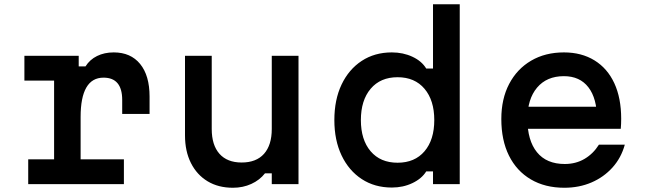

<svg xmlns="http://www.w3.org/2000/svg" viewBox="-20 -868 3040 905"><path d="M95 -605H351V-555H383Q403 -587 437.5 -604Q472 -621 516 -621Q596 -621 640.5 -566.5Q685 -512 685 -413V-331H556V-397Q556 -502 468 -502Q414 -502 387 -455.5Q360 -409 360 -317V-117H564V0H113V-117H235V-488H95Z M1387 -605V0H1261V-51H1229Q1204 -19 1164.5 -1Q1125 17 1078 17Q1009 17 958.5 -13.5Q908 -44 880 -99.5Q852 -155 852 -230V-605H978V-260Q978 -184 1014.5 -143Q1051 -102 1119 -102Q1188 -102 1224.5 -143Q1261 -184 1261 -260V-605Z M1827 16Q1746 16 1685 -24Q1624 -64 1590 -135.5Q1556 -207 1556 -302Q1556 -398 1590 -469.5Q1624 -541 1685 -581Q1746 -621 1827 -621Q1880 -621 1924 -600.5Q1968 -580 1989 -545H2021V-848H2147V0H2021V-60H1989Q1968 -26 1924 -5Q1880 16 1827 16ZM1854 -101Q1935 -101 1981 -155Q2027 -209 2027 -302Q2027 -395 1981 -449.5Q1935 -504 1854 -504Q1773 -504 1727 -449.5Q1681 -395 1681 -302Q1681 -209 1727 -155Q1773 -101 1854 -101Z M2442 -365H2835L2794 -307Q2794 -404 2753.5 -456.5Q2713 -509 2638 -509Q2557 -509 2511.5 -455Q2466 -401 2466 -307Q2466 -206 2511 -150.5Q2556 -95 2642 -95Q2694 -95 2735 -119Q2776 -143 2803 -186H2925Q2908 -124 2867 -78.5Q2826 -33 2768 -8Q2710 17 2640 17Q2549 17 2482 -22.5Q2415 -62 2379 -134.5Q2343 -207 2343 -307Q2343 -402 2380 -472.5Q2417 -543 2483.5 -582Q2550 -621 2638 -621Q2721 -621 2782 -583.5Q2843 -546 2875.5 -476Q2908 -406 2908 -308Q2908 -296 2907.5 -284Q2907 -272 2906 -261H2442Z"/></svg>

Font: Martian Mono SemiExpanded Medium
Style: Regular
Weight: 500
Width: 6
Designer: Roman Shamin
Foundry: Evil Martians
Version: Version 1.000